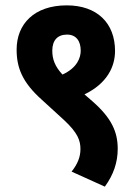

<svg xmlns="http://www.w3.org/2000/svg" viewBox="-20 -652 513 716"><path d="M419 -97C419 -159 397 -211 325 -274L295 -300C380 -341 409 -404 409 -462C409 -566 342 -632 229 -632C107 -632 42 -562 42 -467C42 -400 63 -345 136 -280L218 -205C271 -156 280 -127 280 -96C280 -66 269 -40 247 -12L371 44C403 0 419 -46 419 -97ZM175 -463C175 -501 194 -523 230 -523C264 -523 281 -499 281 -463C281 -437 268 -399 213 -374C185 -404 175 -431 175 -463Z"/></svg>

Font: Noto Sans Devanagari ExtraCondensed ExtraBold
Style: Regular
Weight: 800
Width: 2
Designer: Jelle Bosma - Monotype Design Team
Foundry: Monotype Imaging Inc.
Version: Version 2.004